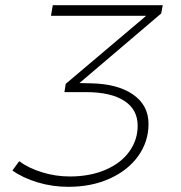

<svg xmlns="http://www.w3.org/2000/svg" viewBox="-20 -719 699 742"><path d="M603 -667 287 -398 332 -397Q435 -395 494.5 -353.5Q554 -312 554 -240Q554 -172 514.5 -116.5Q475 -61 404.5 -29Q334 3 244 3Q183 3 126 -14Q69 -31 28 -60L54 -96Q91 -69 143 -53Q195 -37 250 -37Q327 -37 387 -62.5Q447 -88 479.5 -133Q512 -178 512 -233Q512 -296 460 -329.5Q408 -363 312 -363H229L234 -395L545 -658H177L184 -699H609Z"/></svg>

Font: Gontserrat ExtraLight
Style: Italic
Weight: 275
Italic angle: -11.3°
Designer: Julieta Ulanovsky
Foundry: Julieta Ulanovsky
Version: Version 6.001